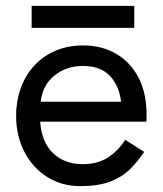

<svg xmlns="http://www.w3.org/2000/svg" viewBox="-20 -625 555 655"><path d="M88 -530V-605H438V-530ZM472 -107Q449 -72 421 -45.5Q393 -19 353 -4.5Q313 10 253 10Q191 10 141.5 -21Q92 -52 63.5 -106.5Q35 -161 35 -230Q35 -243 36 -255Q37 -267 39 -279Q49 -336 79 -379Q109 -422 156.5 -446Q204 -470 263 -470Q328 -470 377 -441Q426 -412 453 -359.5Q480 -307 480 -234Q480 -228 480 -222Q480 -216 479 -210H117Q122 -140 161 -102.5Q200 -65 263 -65Q313 -65 348.5 -88Q384 -111 407 -148ZM263 -400Q207 -400 166 -367.5Q125 -335 119 -278H393Q387 -332 355 -366Q323 -400 263 -400Z"/></svg>

Font: Von Book
Style: Regular
Weight: 400
Version: Version 4.000; ttfautohint (v1.8.4.7-5d5b)